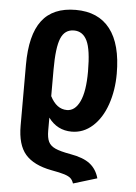

<svg xmlns="http://www.w3.org/2000/svg" viewBox="-54 -586 598 846"><g transform="rotate(5 245.0 -162.5)"><path d="M406 187 301 219Q296 204 287 196Q278 188 259 182Q240 176 201 169Q122 154 85.5 112Q49 70 49 -15V-284Q49 -416 97.5 -480Q146 -544 247 -544Q347 -544 399 -477Q451 -410 451 -279Q451 -206 429.5 -143.5Q408 -81 367.5 -44.5Q327 -8 275 -8Q211 -8 172 -61V-4Q172 28 180.5 45.5Q189 63 211 73Q233 83 278 91Q336 101 365.5 124Q395 147 406 187ZM172 -274V-156Q200 -101 246 -101Q282 -101 303 -145.5Q324 -190 324 -278Q324 -375 305 -414Q286 -453 247 -453Q206 -453 189 -412Q172 -371 172 -274Z"/></g></svg>

Font: Fira Sans Compressed Medium
Style: Regular
Weight: 500
Width: 1
Designer: bBox Type GmbH & Carrois Corporate GbR & Edenspiekermann AG
Foundry: bBox Type GmbH & Carrois Corporate GbR & Edenspiekermann AG
Version: Version 4.301